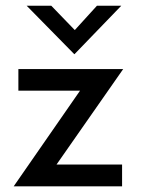

<svg xmlns="http://www.w3.org/2000/svg" viewBox="-20 -658 503 678"><path d="M179.7 -77.1H411.1V0H28.3L262.7 -337.9H44.9V-414.1H415ZM408.2 -637.7 243.2 -466.8H242.2L74.2 -637.7H161.1L244.1 -551.8L322.3 -637.7Z"/></svg>

Font: Josefin Sans CFJ
Style: Regular
Weight: 400
Designer: Santiago Orozco
Foundry: Typemade
Version: Version 2.000